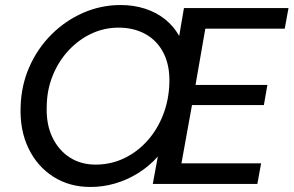

<svg xmlns="http://www.w3.org/2000/svg" viewBox="-20 -732 1168 764"><path d="M340 12Q256 12 192 -29Q128 -70 93.5 -141.5Q59 -213 62 -305Q64 -391 96.5 -465Q129 -539 184.5 -594.5Q240 -650 311 -681Q382 -712 460 -712Q512 -712 557 -697.5Q602 -683 636.5 -655.5Q671 -628 693 -589L712 -700H1128L1113 -618H797L758 -394H1044L1030 -314H744L702 -82H1019L1004 0H588L608 -109Q573 -70 529.5 -43Q486 -16 438 -2Q390 12 340 12ZM360 -77Q421 -77 473.5 -102Q526 -127 566 -171.5Q606 -216 629 -275Q652 -334 654 -402Q656 -471 631 -520.5Q606 -570 559.5 -596Q513 -622 452 -622Q395 -622 344.5 -598.5Q294 -575 254 -532.5Q214 -490 190.5 -433Q167 -376 166 -311Q163 -239 188 -186.5Q213 -134 257.5 -105.5Q302 -77 360 -77Z"/></svg>

Font: DM Sans 18pt Medium
Style: Italic
Weight: 500
Italic angle: -10°
Designer: Colophon Foundry, Jonny Pinhorn
Foundry: Colophon Foundry
Version: Version 4.004;gftools[0.9.30]